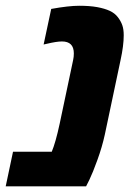

<svg xmlns="http://www.w3.org/2000/svg" viewBox="-72 -660 459 680"><path d="M109.4 -628.4Q171.4 -639.6 208.5 -639.6Q245.6 -639.6 272.2 -634.8Q298.8 -629.9 316.7 -621.6Q334.5 -613.3 345.2 -599.4Q356 -585.4 361.1 -570.8Q366.2 -556.2 366.2 -535.2Q366.2 -498.5 355 -447.3L299.3 -183.6Q289.6 -139.2 272.9 -93.3Q256.3 -47.4 244.6 -23.4L232.9 0H-51.8L-25.9 -122.6H111.3Q125 -155.3 139.2 -221.2L187 -447.3Q189.5 -458.5 189.5 -470.7Q189.5 -513.2 147.5 -513.2Q128.4 -513.2 93.8 -504.9L82.5 -502.4Z"/></svg>

Font: Open Sans Hebrew Condensed Extra Bold
Style: Italic
Weight: 800
Width: 3
Italic angle: -12°
Foundry: Ascender Corporation, Yanek Iontef
Version: Version 2.001;PS 002.001;hotconv 1.0.70;makeotf.lib2.5.58329